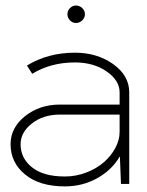

<svg xmlns="http://www.w3.org/2000/svg" viewBox="-20 -663 531 692"><path d="M213.9 8.8Q122.6 8.8 70.3 -34.2Q18.1 -77.1 18.1 -143.1Q18.1 -203.1 70.6 -244.6Q123 -286.1 195.8 -286.1H411.1V-330.1Q411.1 -373 364.3 -405.5Q317.4 -438 250 -438Q163.1 -438 96.2 -397L77.1 -426.8Q152.8 -473.1 250 -473.1Q330.1 -473.1 387.9 -431.9Q445.8 -390.6 445.8 -330.1V0H416L412.1 -98.1H411.1Q382.3 -49.3 329.6 -20.3Q276.9 8.8 213.9 8.8ZM411.1 -250H195.8Q135.7 -250 95 -218Q54.2 -186 54.2 -143.1Q54.2 -92.8 95.5 -59.8Q136.7 -26.9 213.9 -26.9Q253.9 -26.9 291.3 -41.3Q328.6 -55.7 354.5 -78.4Q380.4 -101.1 395.8 -129.9Q411.1 -158.7 411.1 -187ZM232.2 -589.6Q223.1 -599.1 223.1 -611.8Q223.1 -624.5 232.2 -633.8Q241.2 -643.1 253.9 -643.1Q266.6 -643.1 276.4 -633.8Q286.1 -624.5 286.1 -611.8Q286.1 -599.1 276.4 -589.6Q266.6 -580.1 253.9 -580.1Q241.2 -580.1 232.2 -589.6Z"/></svg>

Font: RawengulkSans
Style: Regular
Weight: 500
Designer: gluk (gluksza@wp.pl)
Foundry: gluk (gluksza@wp.pl)
Version: Version 0.94